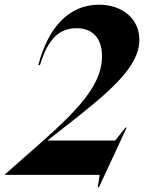

<svg xmlns="http://www.w3.org/2000/svg" viewBox="-92 -744 613 817"><path d="M71 -467H78C110 -572 156 -624 233 -624C299 -624 342 -585 342 -505C342 -366 213 -250 -4 -61L-72 -1V0H332L324 53H329L447 -201H442L398 -146H111V-147L189 -208C371 -351 501 -457 501 -575C501 -661 432 -724 329 -724C199 -724 112 -624 71 -467Z"/></svg>

Font: Nyght Serif Bold Italic
Style: Regular
Weight: 700
Italic angle: -16°
Designer: Maksym Kobuzan
Version: Version 0.410;Glyphs 3.1.2 (3151)